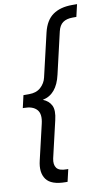

<svg xmlns="http://www.w3.org/2000/svg" viewBox="-103 -841 615 1061"><g transform="rotate(-10 204.5 -311.0)"><path d="M177 168Q96 168 68 129.5Q40 91 56 25L102 -172Q115 -226 92.5 -251Q70 -276 21 -276H14L30 -346H62Q103 -346 127.5 -368.5Q152 -391 159 -422L216 -666Q232 -732 273.5 -761Q315 -790 381 -790H409L393 -721H372Q338 -721 317.5 -706.5Q297 -692 289 -658L235 -425Q211 -318 131 -302Q164 -289 178 -261Q192 -233 179 -179L131 27Q124 61 138 80Q152 99 193 99H203L187 168Z"/></g></svg>

Font: Prodigy Sans
Style: Italic
Weight: 400
Italic angle: -13°
Designer: Wei Huang
Foundry: Wei Huang
Version: Version 1.003; ttfautohint (v1.8.3)